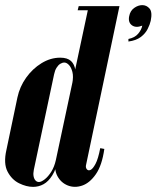

<svg xmlns="http://www.w3.org/2000/svg" viewBox="-65 -723 611 749"><path d="M490 -623Q487 -607 474 -591.5Q461 -576 436 -571V-561Q466 -565 484 -578.5Q502 -592 511 -610Q520 -628 523 -642Q530 -676 518.5 -689.5Q507 -703 490 -703Q474 -703 458.5 -692Q443 -681 439 -660Q434 -636 449.5 -624.5Q465 -613 490 -623ZM271 -81 401 -699H281L153 -99Q145 -62 159 -36Q173 -10 199.5 0.5Q226 11 255.5 1Q285 -9 309 -43.5Q333 -78 342 -142L326 -145Q318 -103 307.5 -83.5Q297 -64 288 -60Q279 -56 273.5 -63Q268 -70 271 -81ZM287 -683 291 -699H242L238 -683ZM217 -398 153 -99Q147 -72 135 -53Q123 -34 109.5 -23.5Q96 -13 87 -13Q79 -13 73.5 -19Q68 -25 66 -35.5Q64 -46 67 -61L146 -433Q149 -448 155.5 -458.5Q162 -469 170 -474Q178 -479 186 -479Q195 -479 204 -469.5Q213 -460 217.5 -442Q222 -424 217 -398ZM163 -102 225 -392Q232 -425 229 -448.5Q226 -472 212 -485Q198 -498 170 -498Q132 -498 97 -476.5Q62 -455 37 -420Q12 -385 3 -343L-40 -138Q-52 -85 -35.5 -53.5Q-19 -22 9.5 -8Q38 6 64 6Q86 6 105 -4.5Q124 -15 139 -39Q154 -63 163 -102Z"/></svg>

Font: Emberly Black
Style: Italic
Weight: 900
Italic angle: -12°
Designer: Rajesh Rajput
Foundry: Rajesh Rajput
Version: Version 1.000